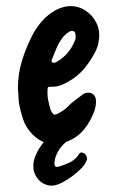

<svg xmlns="http://www.w3.org/2000/svg" viewBox="-20 -465 379 622"><path d="M38 -179Q38 -226 51.5 -269.5Q65 -313 87 -355Q98 -375 113 -393Q128 -411 147 -424Q173 -442 201 -445Q231 -447 255 -432Q279 -417 292 -391.5Q305 -366 300 -334Q299 -325 296 -315Q293 -305 288 -296Q275 -271 257.5 -248.5Q240 -226 215 -209Q199 -198 181.5 -190.5Q164 -183 144 -184Q137 -184 135.5 -182Q134 -180 134 -173Q133 -157 136 -141Q139 -125 144 -109Q150 -96 155 -94Q160 -92 173 -100Q192 -110 207 -127Q216 -135 225 -141.5Q234 -148 243 -155Q247 -159 255 -163Q270 -168 280.5 -160.5Q291 -153 291 -137Q291 -130 290 -123Q289 -116 287 -109Q274 -71 250 -43Q226 -15 185 -2Q128 13 86 -29Q64 -51 55 -78Q46 -105 41 -134Q40 -145 39.5 -156.5Q39 -168 38 -179ZM225 -344Q225 -351 224 -356.5Q223 -362 218 -364Q211 -368 200 -359Q196 -357 193 -354Q190 -351 186 -347Q173 -331 164.5 -312Q156 -293 149 -274Q144 -267 150 -263Q152 -261 155.5 -261.5Q159 -262 161 -263Q206 -288 224 -337Q225 -339 225 -341.5Q225 -344 225 -344ZM88 73Q87 57 97 35Q107 13 123 -6Q139 -25 157 -31Q164 -34 171 -35Q178 -36 185 -34Q198 -30 200 -21.5Q202 -13 193 -4Q180 7 171.5 20Q163 33 158 50Q158 52 157.5 54.5Q157 57 157 59Q153 81 173 74Q190 69 205.5 61.5Q221 54 232 40Q235 34 239.5 30.5Q244 27 251 31Q257 33 260.5 42Q264 51 260 56Q257 63 253 69Q249 75 244 80Q214 110 178 128Q152 141 131 134Q110 127 98.5 109Q87 91 88 73Z"/></svg>

Font: Delicious Handrawn
Style: Regular
Weight: 400
Designer: Agung Rohmat
Foundry: Agung Rohmat
Version: Version 1.002; ttfautohint (v1.8.4.7-5d5b);gftools[0.9.27]